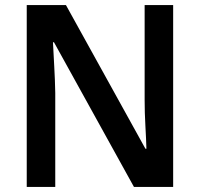

<svg xmlns="http://www.w3.org/2000/svg" viewBox="-20 -734 786 754"><path d="M660 0V-714H548V-342Q548 -292 551 -239Q554 -186 555 -150H551L239 -714H85V0H197V-369Q196 -422 193 -473.5Q190 -525 188 -568H192L506 0Z"/></svg>

Font: Noto Sans Display Medium
Style: Regular
Weight: 500
Designer: Monotype Design Team
Foundry: Monotype Imaging Inc.
Version: Version 1.900